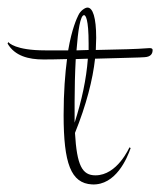

<svg xmlns="http://www.w3.org/2000/svg" viewBox="-155 -497 423 507"><path d="M187 -108C186 -107 155 -34 97 -34C62 -34 48 -60 43 -146C73 -220 90 -287 96 -342C159 -344 220 -345 227 -346C244 -347 248 -356 248 -365C248 -368 246 -370 240 -370C238 -370 227 -369 224 -369C215 -368 160 -366 98 -365C98 -376 99 -387 99 -397C99 -451 90 -477 76 -477C69 -477 57 -468 52 -457C48 -449 35 -422 25 -364H-36C-114 -364 -132 -384 -133 -386L-135 -382C-116 -349 -79 -340 -41 -340C-32 -340 -8 -340 22 -341C17 -303 13 -254 13 -193C13 -66 32 -13 88 -10C151 -7 181 -80 190 -106ZM77 -342C73 -288 61 -232 42 -173V-228C42 -263 43 -304 45 -341C56 -341 66 -342 77 -342ZM47 -364C51 -416 57 -457 67 -457C71 -457 79 -447 79 -382V-365C68 -365 57 -364 47 -364Z"/></svg>

Font: Stalemate
Style: Regular
Weight: 400
Designer: Astigmatic (AOETI)
Foundry: Astigmatic (AOETI)
Version: Version 001.000